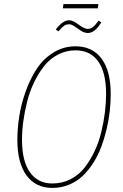

<svg xmlns="http://www.w3.org/2000/svg" viewBox="-20 -920 611 950"><path d="M463.9 -878.9H291L293.9 -899.9H466.8ZM415 -756.8Q397.9 -756.8 381.1 -767.6Q364.3 -778.3 349.4 -789.1Q334.5 -799.8 321.8 -799.8Q307.1 -799.8 296.9 -792.5Q286.6 -785.2 269 -765.1L255.9 -773.9Q291 -819.8 321.8 -819.8Q340.3 -819.8 369.1 -798.3Q397.9 -776.9 414.1 -776.9Q427.7 -776.9 439.7 -786.1Q451.7 -795.4 467.8 -817.9L481 -809.1Q449.7 -756.8 415 -756.8ZM354 -690.9Q436.5 -690.9 482.2 -630.4Q527.8 -569.8 527.8 -455.1Q527.8 -414.1 523.2 -371.1Q518.6 -328.1 507.8 -282.2Q497.1 -236.3 481.4 -194.3Q465.8 -152.3 442.1 -115Q418.5 -77.6 389.6 -50Q360.8 -22.5 322 -6.3Q283.2 9.8 238.8 9.8Q156.7 9.8 111.3 -52Q65.9 -113.8 65.9 -228Q65.9 -285.6 75.7 -346.7Q85.4 -407.7 107.9 -470Q130.4 -532.2 162.6 -580.8Q194.8 -629.4 244.6 -660.2Q294.4 -690.9 354 -690.9ZM354 -670.9Q307.1 -670.9 266.8 -649.9Q226.6 -628.9 198.5 -593.3Q170.4 -557.6 148.7 -512.7Q127 -467.8 114.3 -417.2Q101.6 -366.7 95.2 -319.3Q88.9 -272 88.9 -228Q88.9 -122.6 128.2 -67.4Q167.5 -12.2 238.8 -12.2Q288.1 -12.2 329.3 -33.4Q370.6 -54.7 398.7 -90.8Q426.8 -127 448 -171.9Q469.2 -216.8 481.4 -267.8Q493.7 -318.8 499.3 -365.5Q504.9 -412.1 504.9 -456.1Q504.9 -561.5 465.8 -616.2Q426.8 -670.9 354 -670.9Z"/></svg>

Font: Fira Sans Compressed Thin
Style: Italic
Weight: 100
Width: 3
Italic angle: -8°
Designer: Carrois Corporate & Edenspiekermann AG
Foundry: Carrois Corporate GbR & Edenspiekermann AG
Version: Version 4.203;PS 004.203;hotconv 1.0.88;makeotf.lib2.5.64775